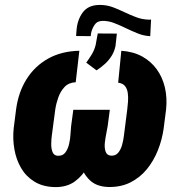

<svg xmlns="http://www.w3.org/2000/svg" viewBox="-20 -744 739 775"><path d="M582.5 -664.6 589.8 -665 586.4 -597.7 585 -598.1Q559.1 -599.6 535.2 -609.4Q511.2 -619.1 487.5 -630.6Q463.9 -642.1 440.4 -651.1Q417 -660.2 393.1 -659.7Q371.6 -659.2 361.1 -642.8Q350.6 -626.5 347.2 -607.9L346.2 -598.1L287.1 -598.6L288.6 -617.7Q291 -662.6 314 -693.8Q336.9 -725.1 386.2 -724.1Q412.6 -723.6 436.3 -714.6Q460 -705.6 483.4 -694.3Q506.8 -683.1 531 -674.1Q555.2 -665 582.5 -664.6ZM369.6 -460 328.1 -491.2Q340.3 -507.8 350.8 -525.1Q361.3 -542.5 366.2 -563L374.5 -608.9L451.7 -608.4L446.3 -559.1Q442.4 -538.1 431.2 -519.5Q419.9 -501 403.6 -486.1Q387.2 -471.2 369.6 -460ZM300.3 -539.1 285.6 -412.1Q257.3 -410.6 240.7 -393.1Q224.1 -375.5 215.3 -350.6Q206.5 -325.7 203.1 -302.2L192.9 -225.1Q191.9 -216.8 189.5 -199.7Q187 -182.6 186.8 -163.3Q186.5 -144 192.1 -130.1Q197.8 -116.2 212.9 -115.2Q232.9 -114.3 243.4 -127.9Q253.9 -141.6 258.8 -162.4Q263.7 -183.1 264.6 -203.4Q265.6 -223.6 267.1 -234.9L275.9 -300.8H393.1L383.3 -235.4Q377.4 -197.8 366.5 -154.5Q355.5 -111.3 334.7 -73Q314 -34.7 281.5 -11.2Q249 12.2 200.2 11.2Q152.3 9.8 118.7 -11Q85 -31.7 65.2 -65.7Q45.4 -99.6 38.1 -141.4Q30.8 -183.1 35.2 -225.6L44.9 -302.2Q54.2 -372.1 87.4 -424.8Q120.6 -477.5 174.6 -507.6Q228.5 -537.6 300.3 -539.1ZM457 -410.2 469.7 -539.1Q518.6 -535.6 554.2 -515.9Q589.8 -496.1 613 -463.9Q636.2 -431.6 645.8 -390.1Q655.3 -348.6 650.4 -302.2L640.6 -225.6Q634.3 -180.2 617.4 -137.7Q600.6 -95.2 572.8 -61Q544.9 -26.9 505.6 -7.3Q466.3 12.2 415.5 10.7Q369.1 8.8 342.8 -16.4Q316.4 -41.5 304.9 -79.6Q293.5 -117.7 292.5 -159.4Q291.5 -201.2 295.9 -235.4L305.7 -300.8H423.3L414.6 -234.9Q413.6 -227.5 409.7 -208.7Q405.8 -189.9 403.3 -168.9Q400.9 -147.9 406.2 -132.3Q411.6 -116.7 428.2 -115.7Q446.3 -114.7 456.8 -127.2Q467.3 -139.6 472.7 -158.7Q478 -177.7 480.2 -196.3Q482.4 -214.8 483.9 -225.6L493.7 -302.7Q495.6 -317.4 496.8 -334.7Q498 -352.1 495.8 -368.4Q493.7 -384.8 484.9 -396.2Q476.1 -407.7 457 -410.2Z"/></svg>

Font: Roboto Condensed Black
Style: Italic
Weight: 900
Italic angle: -12°
Designer: Christian Robertson
Foundry: Google
Version: Version 3.008; 2023